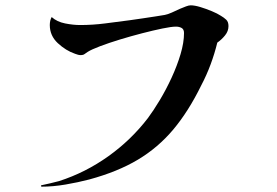

<svg xmlns="http://www.w3.org/2000/svg" viewBox="-20 -685 1040 721"><path d="M838 -587Q838 -568 825 -552Q812 -536 796 -525Q786 -484 771 -443.5Q756 -403 736 -365Q688 -267 631 -199Q574 -131 498 -85.5Q422 -40 315 -11Q273 0 226 8Q179 16 135 16L134 11Q150 8 168 3.5Q186 -1 202 -5Q301 -37 386.5 -98Q472 -159 535 -241Q556 -269 580 -309Q604 -349 624.5 -393.5Q645 -438 658 -481.5Q671 -525 671 -561Q671 -575 662 -580Q653 -585 641 -585Q624 -585 590 -578Q556 -571 513.5 -560Q471 -549 430 -536.5Q389 -524 356 -511.5Q323 -499 309 -490Q303 -486 297.5 -482Q292 -478 284 -478Q274 -478 262 -483Q227 -495 197 -523Q167 -551 167 -591Q167 -608 174 -621Q194 -603 224.5 -597Q255 -591 281 -591Q328 -591 374.5 -597Q421 -603 467 -609Q489 -612 515.5 -616Q542 -620 565 -623.5Q588 -627 599 -629Q610 -631 625.5 -638Q641 -645 656 -652Q668 -657 678.5 -661Q689 -665 696 -665Q711 -665 732.5 -658.5Q754 -652 775.5 -643Q797 -634 809 -626Q821 -619 829.5 -611Q838 -603 838 -587Z"/></svg>

Font: Kaisei Tokumin Medium
Style: Regular
Weight: 500
Designer: Font-Kai, 金井和夫
Foundry: KAZUO KANAI
Version: Version 5.003